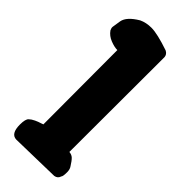

<svg xmlns="http://www.w3.org/2000/svg" viewBox="-240 -767 807 807"><g transform="rotate(45 163.5 -364.0)"><path d="M91.8 -123 90.8 -563.5Q73.2 -563.5 49.3 -572.8Q25.4 -582 11.7 -601.6Q6.8 -611.3 7.8 -619.1L13.7 -657.2Q19.5 -689.5 70.3 -719.7Q94.7 -731.4 126 -731.4Q161.1 -731.4 235.4 -706.1Q251 -698.2 252 -682.6L251 -118.2Q265.6 -117.2 274.9 -108.4Q284.2 -99.6 296.9 -79.1Q304.7 -68.4 304.7 -50.8Q304.7 -26.4 299.8 -21.5Q294.9 -4.9 277.3 -2L56.6 2.9Q22.5 2 22.5 -52.7Q22.5 -85.9 33.2 -94.7Q41 -102.5 55.7 -109.4Q70.3 -116.2 81.1 -119.1Z"/></g></svg>

Font: Essays1743
Style: Bold
Weight: 700
Designer: Based on the typeface in a 1743 English translation of the essays of Montaigne.  PostScript/TrueType font designed by Jo
Version: Version 002.100